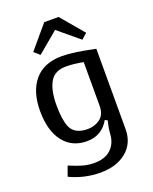

<svg xmlns="http://www.w3.org/2000/svg" viewBox="-176 -854 931 1170"><g transform="rotate(-20 290.0 -269.5)"><path d="M402 -73Q354 12 257 12Q160 12 105 -59.5Q50 -131 50 -258Q50 -385 111 -456.5Q172 -528 289 -528Q363 -528 502 -498V23Q502 114 438 167Q374 220 269.5 220Q165 220 71 175L94 111Q99 113 117.5 120Q136 127 143 130Q150 133 167 138Q184 143 195 146Q224 152 253 152Q324 152 362.5 115Q401 78 404 17Q406 -18 415 -52L418 -64ZM287 -56Q332 -56 367 -82Q402 -108 402 -166V-448Q342 -460 290 -460Q217 -460 186.5 -407Q156 -354 156 -257Q156 -165 176 -116Q201 -56 287 -56ZM134 -611 259 -759H352L477 -611L441 -579L305 -692L170 -579Z"/></g></svg>

Font: Voces
Style: Regular
Weight: 400
Designer: Ana Paula Megda, Pablo Ugerman
Foundry: Ana Paula Megda, Pablo Ugerman
Version: Version 1.003